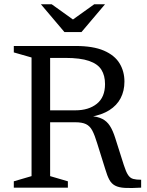

<svg xmlns="http://www.w3.org/2000/svg" viewBox="-20 -904 710 925"><path d="M343.5 -372.5Q407 -372.5 446.5 -404Q486 -435.5 486 -499Q486 -540 468.5 -568Q451 -596 409 -610.5Q367 -625 295 -625H158.5L159.5 -682.5H343.5Q429 -682.5 480.8 -660Q532.5 -637.5 556 -598.8Q579.5 -560 579.5 -511Q579.5 -466 561.2 -431Q543 -396 506.5 -373Q470 -350 415.5 -341V-345Q450.5 -342.5 472.8 -331.2Q495 -320 509.5 -297.5Q524 -275 535.5 -238L576.5 -109Q587 -76 597 -61Q607 -46 621.8 -42Q636.5 -38 660 -38V0Q611 3 581.5 1.2Q552 -0.5 534.5 -9.8Q517 -19 506.8 -38Q496.5 -57 487 -89.5L448.5 -212.5Q436.5 -252.5 424.8 -274.8Q413 -297 394.2 -306Q375.5 -315 342 -315H159.5L158.5 -372.5ZM221.5 -682.5V-55.5L307 -30.5V0H46.5V-30.5L132 -55.5V-627L46.5 -651.5V-682.5ZM340 -804H323L434 -883.5H486L372.5 -749.5H290.5L177 -883.5H229Z"/></svg>

Font: Newsreader
Style: Regular
Weight: 400
Designer: Hugues Gentile
Foundry: Production Type
Version: Version 1.003